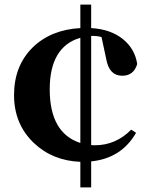

<svg xmlns="http://www.w3.org/2000/svg" viewBox="-20 -762 648 834"><path d="M329 -598Q196 -559 196 -374Q196 -184 329 -141ZM376 -132Q381 -131 392 -131Q483 -131 550 -199L571 -185Q507 -74 376 -61V52H329V-59Q208 -64 127 -141Q41 -223 41 -349Q41 -476 122 -556Q201 -633 329 -640V-742H376V-640Q461 -635 514 -592Q566 -550 576 -484Q561 -433 511 -433Q455 -433 442 -503L421 -601Q404 -606 382 -606H376Z"/></svg>

Font: Source Han Serif CN Heavy
Style: Regular
Weight: 900
Designer: Ryoko NISHIZUKA  (kana & ideographs); Frank Grießhammer (Latin, Greek & Cyrillic); Wenlong ZHANG  (bopomofo); Sandoll Co
Foundry: Adobe Systems Incorporated
Version: Version 1.000;PS 1;hotconv 16.6.53;makeotf.lib2.5.65590